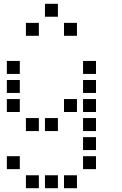

<svg xmlns="http://www.w3.org/2000/svg" viewBox="-20 -804 640 1008"><path d="M217 -784Q216 -784 216 -784Q216 -784 216 -783V-717Q216 -716 216 -716Q216 -716 217 -716H283Q284 -716 284 -716Q284 -716 284 -717V-783Q284 -784 284 -784Q284 -784 283 -784ZM117 -684Q116 -684 116 -684Q116 -684 116 -683V-617Q116 -616 116 -616Q116 -616 117 -616H183Q184 -616 184 -616Q184 -616 184 -617V-683Q184 -684 184 -684Q184 -684 183 -684ZM317 -684Q316 -684 316 -684Q316 -684 316 -683V-617Q316 -616 316 -616Q316 -616 317 -616H383Q384 -616 384 -616Q384 -616 384 -617V-683Q384 -684 384 -684Q384 -684 383 -684ZM17 -484Q16 -484 16 -484Q16 -484 16 -483V-417Q16 -416 16 -416Q16 -416 17 -416H83Q84 -416 84 -416Q84 -416 84 -417V-483Q84 -484 84 -484Q84 -484 83 -484ZM417 -484Q416 -484 416 -484Q416 -484 416 -483V-417Q416 -416 416 -416Q416 -416 417 -416H483Q484 -416 484 -416Q484 -416 484 -417V-483Q484 -484 484 -484Q484 -484 483 -484ZM17 -384Q16 -384 16 -384Q16 -384 16 -383V-317Q16 -316 16 -316Q16 -316 17 -316H83Q84 -316 84 -316Q84 -316 84 -317V-383Q84 -384 84 -384Q84 -384 83 -384ZM417 -384Q416 -384 416 -384Q416 -384 416 -383V-317Q416 -316 416 -316Q416 -316 417 -316H483Q484 -316 484 -316Q484 -316 484 -317V-383Q484 -384 484 -384Q484 -384 483 -384ZM17 -284Q16 -284 16 -284Q16 -284 16 -283V-217Q16 -216 16 -216Q16 -216 17 -216H83Q84 -216 84 -216Q84 -216 84 -217V-283Q84 -284 84 -284Q84 -284 83 -284ZM317 -284Q316 -284 316 -284Q316 -284 316 -283V-217Q316 -216 316 -216Q316 -216 317 -216H383Q384 -216 384 -216Q384 -216 384 -217V-283Q384 -284 384 -284Q384 -284 383 -284ZM417 -284Q416 -284 416 -284Q416 -284 416 -283V-217Q416 -216 416 -216Q416 -216 417 -216H483Q484 -216 484 -216Q484 -216 484 -217V-283Q484 -284 484 -284Q484 -284 483 -284ZM117 -184Q116 -184 116 -184Q116 -184 116 -183V-117Q116 -116 116 -116Q116 -116 117 -116H183Q184 -116 184 -116Q184 -116 184 -117V-183Q184 -184 184 -184Q184 -184 183 -184ZM217 -184Q216 -184 216 -184Q216 -184 216 -183V-117Q216 -116 216 -116Q216 -116 217 -116H283Q284 -116 284 -116Q284 -116 284 -117V-183Q284 -184 284 -184Q284 -184 283 -184ZM417 -184Q416 -184 416 -184Q416 -184 416 -183V-117Q416 -116 416 -116Q416 -116 417 -116H483Q484 -116 484 -116Q484 -116 484 -117V-183Q484 -184 484 -184Q484 -184 483 -184ZM417 -84Q416 -84 416 -84Q416 -84 416 -83V-17Q416 -16 416 -16Q416 -16 417 -16H483Q484 -16 484 -16Q484 -16 484 -17V-83Q484 -84 484 -84Q484 -84 483 -84ZM17 16Q16 16 16 16Q16 16 16 17V83Q16 84 16 84Q16 84 17 84H83Q84 84 84 84Q84 84 84 83V17Q84 16 84 16Q84 16 83 16ZM417 16Q416 16 416 16Q416 16 416 17V83Q416 84 416 84Q416 84 417 84H483Q484 84 484 84Q484 84 484 83V17Q484 16 484 16Q484 16 483 16ZM117 116Q116 116 116 116Q116 116 116 117V183Q116 184 116 184Q116 184 117 184H183Q184 184 184 184Q184 184 184 183V117Q184 116 184 116Q184 116 183 116ZM217 116Q216 116 216 116Q216 116 216 117V183Q216 184 216 184Q216 184 217 184H283Q284 184 284 184Q284 184 284 183V117Q284 116 284 116Q284 116 283 116ZM317 116Q316 116 316 116Q316 116 316 117V183Q316 184 316 184Q316 184 317 184H383Q384 184 384 184Q384 184 384 183V117Q384 116 384 116Q384 116 383 116Z"/></svg>

Font: Doto SemiBold
Style: Regular
Weight: 600
Monospace: yes
Version: Version 1.000